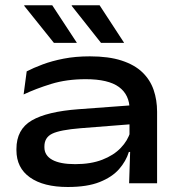

<svg xmlns="http://www.w3.org/2000/svg" viewBox="-20 -714 702 748"><path d="M483 0 487.5 -139 484.5 -161V-270L485 -286.5Q485 -344.5 443.5 -375Q402 -405.5 314 -405.5Q239.5 -405.5 179.5 -387Q119.5 -368.5 72 -346L84 -436Q110 -449.5 146 -463Q182 -476.5 228 -485.5Q274 -494.5 330 -494.5Q403.5 -494.5 454 -478Q504.5 -461.5 534.8 -432.2Q565 -403 578.5 -363.8Q592 -324.5 592 -278.5V0ZM244 14.5Q149.5 14.5 96.8 -22.8Q44 -60 44 -129V-133.5Q44 -210 103.8 -244.8Q163.5 -279.5 286 -288.5L495.5 -304L497.5 -230.5L294 -214.5Q214 -208 183.5 -193.2Q153 -178.5 153 -143.5V-140Q153 -108.5 183.5 -91.5Q214 -74.5 273 -74.5Q334 -74.5 378.5 -91.8Q423 -109 450.5 -137.8Q478 -166.5 487.5 -200L503 -122H482Q471 -86 443.8 -55Q416.5 -24 368.2 -4.8Q320 14.5 244 14.5ZM183.5 -693.5 279 -548V-547H190L74.5 -691V-693.5ZM368 -693.5 463 -548V-547H373.5L259.5 -691V-693.5Z"/></svg>

Font: Anek Latin Expanded Medium
Style: Regular
Weight: 500
Width: 7
Designer: Yesha Goshar
Foundry: Ek Type
Version: Version 1.003